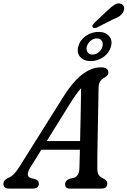

<svg xmlns="http://www.w3.org/2000/svg" viewBox="-50 -1102 745 1122"><path d="M127 -123Q96.5 -73 130 -61.5L157 -55Q177 -46.5 177 -29.5Q177 0 142.5 0H4.5Q-30 0 -30 -27.5Q-30 -39 -22.8 -47.8Q-15.5 -56.5 3.5 -65.5Q19 -71 34.2 -87.8Q49.5 -104.5 64.5 -129L314.5 -527.5Q372 -621 427.8 -664.8Q483.5 -708.5 539 -708.5Q563 -708.5 573.2 -700.2Q583.5 -692 583.5 -679.5Q583.5 -660 562.5 -649.5Q545.5 -641.5 535.8 -627.2Q526 -613 526 -585.5Q525.5 -548.5 524.5 -499.2Q523.5 -450 522.5 -395.5Q521.5 -341 520.5 -288Q519.5 -235 519 -190.5Q518.5 -146 518.5 -117Q519 -91.5 527.2 -79Q535.5 -66.5 560 -55.5Q577 -46.5 577 -29Q576.5 0 543 0H357Q343 0 336.5 -7.5Q330 -15 330.5 -26Q330.5 -46 355.5 -57L382 -63Q413 -74 414 -119.5Q415.5 -161 417 -227H191.5ZM358.5 -495.5 223 -277.5H418Q420 -353.5 421.5 -436.8Q423 -520 424 -586.5Q410.5 -571.5 394.2 -549.2Q378 -527 358.5 -495.5ZM578 -1040.5Q601.5 -1063 620.5 -1075Q639.5 -1087 657.5 -1079.5Q672 -1074 674.8 -1059.5Q677.5 -1045 669 -1030Q660.5 -1015 645 -1005.5Q629.5 -996 606.5 -987L513 -939.5Q506 -937.5 499.5 -938.2Q493 -939 490.5 -944Q488 -950 492 -956.2Q496 -962.5 501.5 -968.5ZM480.5 -745Q440.5 -745 419 -768.8Q397.5 -792.5 407.5 -830.5Q417.5 -868.5 451.5 -892Q485.5 -915.5 525.5 -915.5Q566 -915.5 587.2 -891.5Q608.5 -867.5 598.5 -830.5Q588.5 -793 554.8 -769Q521 -745 480.5 -745ZM516 -877.5Q496.5 -877.5 479.8 -864Q463 -850.5 457.5 -830.5Q452.5 -810 462 -796.5Q471.5 -783 491 -783Q510 -783 526.8 -796.8Q543.5 -810.5 548.5 -830.5Q554 -850.5 544.5 -864Q535 -877.5 516 -877.5Z"/></svg>

Font: Fraunces 72pt SuperSoft
Style: Italic
Weight: 400
Italic angle: -16°
Version: Version 1.000;[b76b70a41]